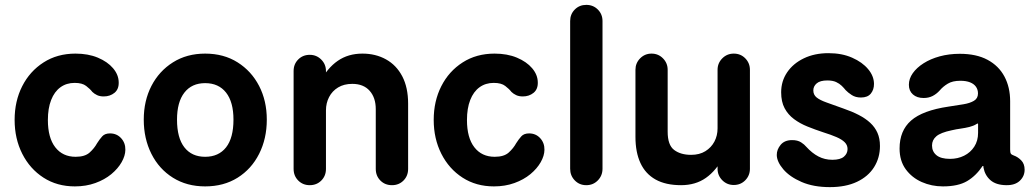

<svg xmlns="http://www.w3.org/2000/svg" viewBox="-20 -750 4247 788"><path d="M287.2 15Q214.2 15 158.5 -20.9Q102.8 -56.8 71.4 -118.8Q40 -180.8 40 -258Q40 -334.8 71.1 -396.1Q102.2 -457.5 158.8 -493.8Q215.2 -530 289.8 -530Q341.8 -530 381.5 -513.4Q421.2 -496.8 444 -470Q466.8 -443.2 467.2 -412.2Q468 -383.8 449.8 -369Q431.5 -354.2 405.8 -354.2Q389.8 -354.2 378.4 -359.6Q367 -365 359 -372.8Q349.8 -384.8 333.6 -397.2Q317.5 -409.8 286.5 -409.8Q252.8 -409.8 228 -391.8Q203.2 -373.8 189.9 -339.6Q176.5 -305.5 176.5 -257.5Q176.5 -184.5 206.9 -145.5Q237.2 -106.5 290.5 -106.5Q328.5 -106.5 347.9 -124Q367.2 -141.5 378.5 -162.2Q388.8 -178.5 399.6 -190.5Q410.5 -202.5 431.5 -202.5Q459 -202.5 477 -183Q495 -163.5 494.5 -135Q494.2 -110.8 479.2 -84.4Q464.2 -58 436.8 -35.2Q409.2 -12.5 371.2 1.2Q333.2 15 287.2 15Z M822 15Q746.8 15 689.8 -20.6Q632.8 -56.2 601.4 -118.6Q570 -181 570 -259Q570 -336.2 601.4 -397.2Q632.8 -458.2 689.8 -494.1Q746.8 -530 822 -530Q898.2 -530 955.1 -494.1Q1012 -458.2 1043.5 -397.2Q1075 -336.2 1075 -259Q1075 -181 1043.5 -118.6Q1012 -56.2 955.1 -20.6Q898.2 15 822 15ZM822 -106.5Q877.2 -106.5 907.8 -145.2Q938.2 -184 938.2 -259Q938.2 -331.2 907.8 -370Q877.2 -408.8 822 -408.8Q767 -408.8 736.8 -370Q706.5 -331.2 706.5 -259Q706.5 -184 736.8 -145.2Q767 -106.5 822 -106.5Z M1251.2 10Q1223 10 1204 -9.1Q1185 -28.2 1185 -56.8V-458.5Q1185 -487 1204 -506Q1223 -525 1251.2 -525Q1279 -525 1298.4 -505.6Q1317.8 -486.2 1317.8 -458.5V-397.5L1291 -410.2Q1323 -470.5 1366 -500.2Q1409 -530 1467.5 -530Q1521.5 -530 1564.1 -506.4Q1606.8 -482.8 1630.9 -436.9Q1655 -391 1655 -324.5V-56.8Q1655 -28.2 1636.1 -9.1Q1617.2 10 1588.8 10Q1560 10 1541.1 -9.1Q1522.2 -28.2 1522.2 -56.8V-302Q1522.2 -349.2 1497 -377.5Q1471.8 -405.8 1425.8 -405.8Q1391.8 -405.8 1367.6 -391.1Q1343.5 -376.5 1330.6 -351.6Q1317.8 -326.8 1317.8 -297V-56.8Q1317.8 -28.2 1298.8 -9.1Q1279.8 10 1251.2 10Z M2007.2 15Q1934.2 15 1878.5 -20.9Q1822.8 -56.8 1791.4 -118.8Q1760 -180.8 1760 -258Q1760 -334.8 1791.1 -396.1Q1822.2 -457.5 1878.8 -493.8Q1935.2 -530 2009.8 -530Q2061.8 -530 2101.5 -513.4Q2141.2 -496.8 2164 -470Q2186.8 -443.2 2187.2 -412.2Q2188 -383.8 2169.8 -369Q2151.5 -354.2 2125.8 -354.2Q2109.8 -354.2 2098.4 -359.6Q2087 -365 2079 -372.8Q2069.8 -384.8 2053.6 -397.2Q2037.5 -409.8 2006.5 -409.8Q1972.8 -409.8 1948 -391.8Q1923.2 -373.8 1909.9 -339.6Q1896.5 -305.5 1896.5 -257.5Q1896.5 -184.5 1926.9 -145.5Q1957.2 -106.5 2010.5 -106.5Q2048.5 -106.5 2067.9 -124Q2087.2 -141.5 2098.5 -162.2Q2108.8 -178.5 2119.6 -190.5Q2130.5 -202.5 2151.5 -202.5Q2179 -202.5 2197 -183Q2215 -163.5 2214.5 -135Q2214.2 -110.8 2199.2 -84.4Q2184.2 -58 2156.8 -35.2Q2129.2 -12.5 2091.2 1.2Q2053.2 15 2007.2 15Z M2386.2 10Q2358 10 2339 -9.6Q2320 -29.2 2320 -57.5V-663.5Q2320 -691.8 2339 -710.9Q2358 -730 2386.2 -730Q2414.5 -730 2433.6 -710.9Q2452.8 -691.8 2452.8 -663.5V-57.5Q2452.8 -29.2 2433.6 -9.6Q2414.5 10 2386.2 10Z M2775.2 10Q2712.2 10 2670.6 -13.2Q2629 -36.5 2608.5 -80.9Q2588 -125.2 2588 -188V-463.5Q2588 -491 2607.2 -510.5Q2626.5 -530 2654 -530Q2681.8 -530 2701 -510.5Q2720.2 -491 2720.2 -463.5V-209.5Q2720.2 -154.5 2746.9 -134.5Q2773.5 -114.5 2816.5 -114.5Q2850.8 -114.5 2875 -129.5Q2899.2 -144.5 2912.1 -169Q2925 -193.5 2925 -223.2V-463.5Q2925 -491 2944.4 -510.5Q2963.8 -530 2991.5 -530Q3019.8 -530 3038.8 -510.5Q3057.8 -491 3057.8 -463.5V-57.2Q3057.8 -29.8 3038.8 -10.2Q3019.8 9.2 2991.5 9.2Q2963.8 9.2 2944.4 -10.2Q2925 -29.8 2925 -57.2V-122.5L2951.8 -110Q2919.8 -49.8 2877.1 -19.9Q2834.5 10 2775.2 10Z M3386 18Q3318.8 18 3270 -3.1Q3221.2 -24.2 3194.9 -55.1Q3168.5 -86 3168 -113.8Q3167.8 -136.2 3183.9 -155.6Q3200 -175 3231 -175Q3253.5 -175 3267.8 -165.8Q3282 -156.5 3288.2 -148.5Q3313 -121.2 3339 -107.8Q3365 -94.2 3396 -94.2Q3428.8 -94.2 3443.6 -107Q3458.5 -119.8 3458.5 -138.5Q3458.5 -154.5 3446.9 -166.1Q3435.2 -177.8 3413 -187.4Q3390.8 -197 3358.8 -207Q3325.5 -218 3294.4 -230.5Q3263.2 -243 3238.8 -261.2Q3214.2 -279.5 3200.1 -306Q3186 -332.5 3186 -371.2Q3186 -417 3210.6 -453.2Q3235.2 -489.5 3279.1 -510.6Q3323 -531.8 3380.2 -531.8Q3435.5 -531.8 3477.4 -513.2Q3519.2 -494.8 3543 -466.2Q3566.8 -437.8 3567 -405.8Q3567.2 -382.2 3554.1 -366Q3541 -349.8 3513.5 -349.8Q3491.2 -349.8 3475.8 -359.9Q3460.2 -370 3450.8 -380Q3443.8 -388.8 3434.5 -397.9Q3425.2 -407 3411.4 -413.4Q3397.5 -419.8 3375.5 -419.8Q3345.8 -419.8 3331.9 -407.9Q3318 -396 3318 -379Q3318 -361 3331.4 -350.1Q3344.8 -339.2 3372.1 -329.5Q3399.5 -319.8 3441.8 -304.5Q3476.8 -292.5 3504.4 -278.2Q3532 -264 3551.5 -246Q3571 -228 3581.2 -204.9Q3591.5 -181.8 3591.5 -150.8Q3591.5 -102.5 3567.4 -64Q3543.2 -25.5 3497.2 -3.8Q3451.2 18 3386 18Z M3849.8 15Q3803.5 15 3763 -2.9Q3722.5 -20.8 3697.2 -55.4Q3672 -90 3672 -140.5Q3672 -213.8 3719.2 -255.2Q3766.5 -296.8 3873.2 -312.5Q3906.5 -317.5 3933.8 -322Q3961 -326.5 3977.4 -336.4Q3993.8 -346.2 3993.8 -366.5Q3993.8 -382.2 3985.5 -394Q3977.2 -405.8 3961.2 -412.1Q3945.2 -418.5 3921.2 -418.5Q3889.5 -418.5 3869.9 -406.6Q3850.2 -394.8 3836.5 -378.5Q3824.2 -364.8 3807.9 -356.2Q3791.5 -347.8 3770.8 -347.8Q3743.2 -347.8 3726.8 -362.4Q3710.2 -377 3710.2 -402Q3710.2 -427 3726.2 -449.6Q3742.2 -472.2 3770.4 -490.2Q3798.5 -508.2 3836.9 -518.8Q3875.2 -529.2 3919.2 -529.2Q3987.2 -529.2 4033.1 -504.5Q4079 -479.8 4102.4 -435.9Q4125.8 -392 4125.8 -334.5V-136.5Q4125.8 -124.2 4128.6 -119.6Q4131.5 -115 4140.8 -111.8Q4157 -106.2 4171.1 -92Q4185.2 -77.8 4185.2 -53.5Q4185.2 -26.8 4165.4 -8Q4145.5 10.8 4108.8 10Q4067.5 9.2 4045 -10.5Q4022.5 -30.2 4016.5 -61.5L4015.8 -68.8H4012.8Q3985.5 -28 3948.8 -6.5Q3912 15 3849.8 15ZM3879.2 -98Q3910.8 -98 3936.9 -111Q3963 -124 3978.6 -148.1Q3994.2 -172.2 3994.2 -204.5V-240.2Q3994.2 -243 3992.8 -243.1Q3991.2 -243.2 3987.5 -240.8Q3975.5 -233.2 3958.6 -229Q3941.8 -224.8 3923.2 -222.2Q3904.8 -219.8 3885.5 -215.2Q3840.2 -205.8 3822.8 -190.6Q3805.2 -175.5 3805.2 -152.8Q3805.2 -128 3823.4 -113Q3841.5 -98 3879.2 -98Z"/></svg>

Font: National Park
Style: Regular
Weight: 400
Designer: Andrea Herstowski, Ben Hoepner
Version: Version 1.009